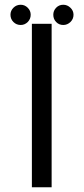

<svg xmlns="http://www.w3.org/2000/svg" viewBox="-20 -788 354 807"><path d="M67 -768Q84 -768 96.5 -755.5Q109 -743 109 -726Q109 -708 96.5 -695.5Q84 -683 67 -683Q49 -683 36.5 -695.5Q24 -708 24 -726Q24 -743 36.5 -755.5Q49 -768 67 -768ZM246 -768Q263 -768 276 -755.5Q289 -743 289 -726Q289 -708 276 -695.5Q263 -683 246 -683Q228 -683 216 -695.5Q204 -708 204 -726Q204 -743 216 -755.5Q228 -768 246 -768ZM114 -688H197V-1H114Z"/></svg>

Font: New Athena Unicode
Style: Regular
Weight: 400
Designer: J. Rusten 1997; rev. by R. Hancock 2001, 2002, rev. by D. Mastronarde 2002-2021
Foundry: GreekKeys New Athena Unicode
Version: Version 5.008